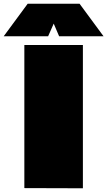

<svg xmlns="http://www.w3.org/2000/svg" viewBox="-107 -1012 577 1033"><path d="M339 1 24 0V-770H339ZM321 -992 450 -817H211L182 -885L152 -817H-87L42 -992Z"/></svg>

Font: Gasoek One
Style: Regular
Weight: 400
Designer: Jiashuo Zhang
Foundry: JAMO
Version: Version 1.000; ttfautohint (v1.8.4.7-5d5b);gftools[0.9.29]